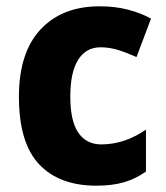

<svg xmlns="http://www.w3.org/2000/svg" viewBox="-20 -579 525 609"><path d="M286 10Q168 10 104 -58Q40 -126 40 -272Q40 -412 108.5 -485.5Q177 -559 296 -559Q345 -559 385.5 -548.5Q426 -538 459 -520L413 -398Q382 -412 354.5 -420.5Q327 -429 299 -429Q253 -429 228 -389.5Q203 -350 203 -273Q203 -195 228.5 -158Q254 -121 301 -121Q339 -121 374.5 -133Q410 -145 443 -168V-35Q411 -12 373.5 -1Q336 10 286 10Z"/></svg>

Font: Noto Sans Devanagari SemiCondensed ExtraBold
Style: Regular
Weight: 800
Width: 4
Designer: Jelle Bosma - Monotype Design Team
Foundry: Monotype Imaging Inc.
Version: Version 2.004; ttfautohint (v1.8.4.7-5d5b)